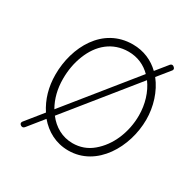

<svg xmlns="http://www.w3.org/2000/svg" viewBox="-124 -645 807 798"><g transform="rotate(30 279.5 -246.0)"><path d="M67.9 19C74.7 22.9 80.6 21.5 85.9 14.6L145 -58.6C180.2 -17.1 228.5 10.3 288.6 10.3C425.3 10.3 505.9 -132.3 505.9 -262.7C505.9 -324.7 486.3 -388.2 449.2 -435.1L494.6 -491.2C501 -497.6 501.5 -503.9 495.6 -509.3C489.3 -515.6 482.9 -516.1 477.1 -510.3L431.6 -454.1C398.9 -485.8 355 -506.3 301.8 -506.3C157.7 -506.3 85 -368.7 85 -237.3C85 -178.2 100.1 -125.5 129.9 -80.1L64 1.5C59.1 8.3 60.5 14.2 67.9 19ZM301.8 -471.2C345.2 -471.2 381.8 -454.1 409.2 -426.3L153.3 -109.4C131.8 -147 121.1 -189.5 121.1 -237.3C121.1 -278.3 127.9 -316.4 142.1 -352.1C169.9 -422.9 224.1 -471.2 301.8 -471.2ZM470.7 -262.7C470.7 -222.2 462.9 -184.1 447.8 -147.9C432.1 -111.3 410.6 -82 383.3 -59.1C356 -36.1 324.2 -24.9 288.6 -24.9C239.7 -24.9 197.8 -48.8 168.5 -87.4L426.3 -406.7C455.1 -367.7 470.7 -315.9 470.7 -262.7Z"/></g></svg>

Font: Mikhak ExtraLight
Style: Regular
Weight: 200
Designer: Amin Abedi
Version: Version 3.2